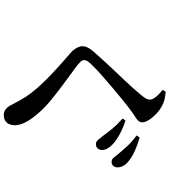

<svg xmlns="http://www.w3.org/2000/svg" viewBox="41 -888 917 1040"><g transform="rotate(90 500.0 -368.5)"><path d="M713 -472Q698 -493 676.5 -519Q655 -545 622 -574L634 -589Q674 -576 706.5 -558.5Q739 -541 761 -521Q793 -491 793 -463Q793 -448 784.5 -438.5Q776 -429 760 -429Q748 -429 737.5 -441.5Q727 -454 713 -472ZM807 -559Q792 -577 771.5 -599.5Q751 -622 714 -650L726 -666Q810 -641 850 -609Q887 -581 887 -546Q887 -532 879 -523Q871 -514 856 -514Q843 -514 833 -527Q823 -540 807 -559ZM467 -791 478 -807Q499 -805 517.5 -801Q536 -797 552 -788Q577 -775 597 -756Q617 -737 630 -716.5Q643 -696 643 -681Q643 -668 635 -659Q627 -650 613 -641.5Q599 -633 579 -618Q553 -599 518.5 -571Q484 -543 449.5 -513.5Q415 -484 386 -458.5Q357 -433 342 -417Q321 -397 313.5 -386Q306 -375 306 -366Q306 -355 315.5 -345Q325 -335 341 -323Q391 -286 439.5 -250.5Q488 -215 532.5 -177.5Q577 -140 611 -96Q635 -66 647 -39Q659 -12 659 12Q659 26 653.5 39.5Q648 53 635.5 61.5Q623 70 603 70Q586 70 573.5 60.5Q561 51 554 39Q545 23 535 3Q525 -17 505 -49Q473 -98 415 -156.5Q357 -215 268 -291Q250 -307 240.5 -324Q231 -341 231 -355Q231 -370 238 -384.5Q245 -399 259 -415Q275 -433 299.5 -460.5Q324 -488 353.5 -519Q383 -550 411.5 -580Q440 -610 463 -636Q486 -662 498 -677Q510 -692 515 -701.5Q520 -711 520 -721Q520 -735 506.5 -752.5Q493 -770 467 -791Z"/></g></svg>

Font: Early Summer Mincho SemiBold
Style: Regular
Weight: 600
Designer: GuiWonder
Version: Version 1.002